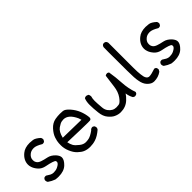

<svg xmlns="http://www.w3.org/2000/svg" viewBox="53 -1497 2283 2283"><g transform="rotate(-45 1194.5 -355.5)"><path d="M203 9Q178 9 151 5Q106 -11 67 -39Q57 -54 57 -70L58 -81L70 -100Q80 -107 94 -107L105 -106Q127 -91 151 -78Q171 -67 197 -67Q233 -67 261 -80Q313 -105 313 -131Q313 -135 310 -144.5Q307 -154 273 -165.5Q239 -177 183.5 -187.5Q128 -198 96 -234Q64 -270 53 -305Q45 -327 45 -349Q45 -424 113 -480Q160 -520 242 -520Q260 -520 294.5 -515.5Q329 -511 379 -466Q387 -454 387 -439L386 -428L374 -409Q364 -401 350 -401L339 -402Q273 -442 234 -442Q193 -442 166 -423Q124 -392 124 -350Q124 -346 125 -331.5Q126 -317 139.5 -298.5Q153 -280 186 -268.5Q219 -257 268.5 -247Q318 -237 360 -192Q392 -156 392 -125Q392 -85 343 -38Q294 9 203 9Z M720 24Q670 24 631 7Q601 -6 565 -40Q529 -74 506 -131Q484 -183 484 -236Q484 -241 485 -271.5Q486 -302 501.5 -349Q517 -396 560.5 -444Q604 -492 662 -503Q703 -510 741 -510Q756 -510 789 -507.5Q822 -505 865.5 -455.5Q909 -406 931.5 -350Q954 -294 960 -235V-230Q960 -203 937 -200Q931 -199 904 -199Q824 -199 564 -208Q572 -169 586.5 -142.5Q601 -116 645 -82Q682 -52 723 -52Q729 -52 755 -54.5Q781 -57 809 -71.5Q837 -86 863 -105Q879 -126 902 -126H906L925 -116Q935 -102 935 -84V-78L925 -59Q863 -6 810 10Q767 24 720 24ZM872 -278 861 -313Q806 -433 724 -433Q718 -433 694.5 -430Q671 -427 627 -396.5Q583 -366 564 -284Z M1267 -10Q1226 -10 1186 -29Q1154 -43 1118 -85.5Q1082 -128 1075 -199Q1066 -273 1066 -336Q1066 -390 1082 -429Q1094 -439 1111 -439Q1119 -439 1141 -429Q1151 -414 1151 -395V-392Q1142 -364 1142 -325Q1142 -287 1149 -209Q1152 -169 1172 -142Q1211 -88 1272 -88Q1282 -88 1310 -91Q1338 -94 1377 -148Q1416 -202 1426 -283Q1436 -364 1447 -444Q1459 -454 1477 -454H1483L1502 -444Q1518 -349 1523.5 -249Q1529 -149 1562 -55L1552 -35Q1539 -25 1522 -25H1516L1496 -35Q1471 -78 1465 -128Q1447 -98 1410 -64Q1352 -10 1267 -10Z M1807 12Q1764 12 1725 -29Q1690 -65 1680 -129Q1669 -175 1669 -308L1668 -621Q1668 -677 1669 -703Q1678 -735 1705 -735Q1739 -735 1746 -699V-282Q1746 -203 1752 -161Q1760 -71 1809 -71Q1842 -71 1915 -96L1935 -87Q1945 -75 1945 -57V-51L1931 -27Q1877 12 1807 12Z M2153 9Q2128 9 2101 5Q2056 -11 2017 -39Q2007 -54 2007 -70L2008 -81L2020 -100Q2030 -107 2044 -107L2055 -106Q2077 -91 2101 -78Q2121 -67 2147 -67Q2183 -67 2211 -80Q2263 -105 2263 -131Q2263 -135 2260 -144.5Q2257 -154 2223 -165.5Q2189 -177 2133.5 -187.5Q2078 -198 2046 -234Q2014 -270 2003 -305Q1995 -327 1995 -349Q1995 -424 2063 -480Q2110 -520 2192 -520Q2210 -520 2244.5 -515.5Q2279 -511 2329 -466Q2337 -454 2337 -439L2336 -428L2324 -409Q2314 -401 2300 -401L2289 -402Q2223 -442 2184 -442Q2143 -442 2116 -423Q2074 -392 2074 -350Q2074 -346 2075 -331.5Q2076 -317 2089.5 -298.5Q2103 -280 2136 -268.5Q2169 -257 2218.5 -247Q2268 -237 2310 -192Q2342 -156 2342 -125Q2342 -85 2293 -38Q2244 9 2153 9Z"/></g></svg>

Font: Xiaolai SC
Style: Regular
Weight: 400
Designer: Nozomi Seto 瀬戸のぞみ
Version: Version 3.11;December 4, 2020;FontCreator 13.0.0.2613 64-bit